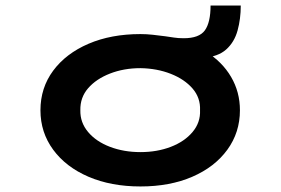

<svg xmlns="http://www.w3.org/2000/svg" viewBox="-20 -663 1013 693"><path d="M487 10Q381 10 299.5 -25Q218 -60 172 -122.5Q126 -185 126 -265Q126 -346 172 -408Q218 -470 299.5 -505Q381 -540 487 -540Q509 -540 531.5 -537.5Q554 -535 577 -532Q592 -530 607.5 -527.5Q623 -525 643 -525Q699 -525 719.5 -553.5Q740 -582 740 -643H849Q849 -595 837.5 -553Q826 -511 796.5 -484.5Q767 -458 712 -454L724 -476Q782 -440 814 -385.5Q846 -331 846 -265Q846 -185 800.5 -122.5Q755 -60 674 -25Q593 10 487 10ZM487 -114Q547 -114 596.5 -133Q646 -152 675 -186.5Q704 -221 702 -265Q704 -310 675 -343.5Q646 -377 596.5 -396.5Q547 -416 487 -417Q427 -417 377 -397.5Q327 -378 298 -344.5Q269 -311 270 -265Q269 -221 298 -186.5Q327 -152 377 -133Q427 -114 487 -114Z"/></svg>

Font: Lexend Zetta SemiBold
Style: Regular
Weight: 600
Designer: Bonnie Shaver-Troup, Thomas Jockin
Foundry: Lexend
Version: Version 1.007